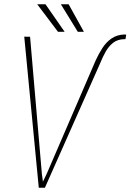

<svg xmlns="http://www.w3.org/2000/svg" viewBox="-20 -884 614 904"><path d="M200.7 -67.4 430.7 -600.1Q444.8 -630.9 462.4 -658.2Q480 -685.5 505.4 -703.1Q530.8 -720.7 567.4 -721.7L574.2 -720.7L570.8 -699.7H566.9Q533.7 -699.2 512.7 -682.6Q491.7 -666 477.3 -640.4Q462.9 -614.7 452.1 -587.4L191.4 0H168.5ZM121.6 -710.9 177.2 -64.5 186 0H162.6L94.2 -711.4ZM284.2 -734.4H252.9L155.3 -863.8H194.3ZM375 -734.4H346.2L266.6 -863.8H303.2Z"/></svg>

Font: Roboto Condensed Thin
Style: Italic
Weight: 250
Italic angle: -12°
Designer: Christian Robertson
Foundry: Google
Version: Version 3.008; 2023